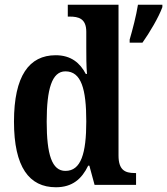

<svg xmlns="http://www.w3.org/2000/svg" viewBox="-20 -780 705 810"><path d="M216 10C285 10 325 -25 352 -81H357L379 0H554V-50H548C507 -50 480 -63 480 -124V-760H266V-710H274C311 -710 344 -702 344 -646V-581C344 -545 344 -501 347 -468H342C318 -514 280 -547 215 -547C103 -547 39 -460 39 -267C39 -75 103 10 216 10ZM527 -613V-600H581C611 -642 650 -708 665 -750V-760H562C555 -715 539 -654 527 -613ZM256 -59C199 -59 177 -128 177 -267C177 -404 199 -479 256 -479C323 -479 344 -404 344 -268C344 -133 322 -59 256 -59Z"/></svg>

Font: Noto Serif Tamil Condensed
Style: Bold
Weight: 700
Width: 3
Designer: Indian Type Foundry, Tom Grace, and the Monotype Design Team
Foundry: Monotype Imaging Inc.
Version: Version 2.004